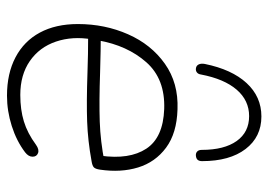

<svg xmlns="http://www.w3.org/2000/svg" viewBox="-132 -646 786 563"><g transform="rotate(90 261.5 -365.0)"><path d="M51 -200Q51 -279 81 -347Q111 -415 167.5 -455Q224 -495 301 -492Q371 -490 413.5 -458.5Q456 -427 471.5 -376.5Q487 -326 478 -265Q476 -251 471 -246.5Q466 -242 453 -240Q393 -229 336.5 -227Q280 -225 194 -228Q167 -229 138 -229.5Q109 -230 79 -230L85 -267Q125 -267 193 -265Q279 -262 337 -264Q395 -266 456 -278L437 -266Q449 -351 416.5 -400.5Q384 -450 300 -453Q212 -456 163 -400.5Q114 -345 99 -260L96 -242Q86 -184 102.5 -135.5Q119 -87 159.5 -59Q200 -31 259 -31Q302 -31 336.5 -41.5Q371 -52 405 -77Q419 -87 429.5 -83Q440 -79 440 -67Q440 -55 427 -45Q394 -20 350 -6Q306 8 261 8Q196 8 148.5 -17Q101 -42 76 -88.5Q51 -135 51 -200ZM168 -572Q184 -651 224 -694.5Q264 -738 322 -738Q382 -738 417.5 -691.5Q453 -645 453 -564Q453 -556 449.5 -551.5Q446 -547 438 -546Q430 -545 425 -549.5Q420 -554 420 -563Q420 -629 394 -665.5Q368 -702 321 -702Q275 -702 243.5 -665.5Q212 -629 199 -561Q198 -553 193 -549Q188 -545 181 -546Q173 -547 169.5 -554Q166 -561 168 -572Z"/></g></svg>

Font: SN Pro Thin
Style: Italic
Weight: 200
Italic angle: -9°
Designer: Tobias Whetton
Foundry: Supernotes
Version: Version 1.003;Glyphs 3.3 (3324)